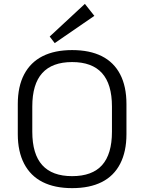

<svg xmlns="http://www.w3.org/2000/svg" viewBox="-20 -966 746 993"><path d="M353 7Q263 7 200.5 -24.5Q138 -56 105 -119Q72 -182 72 -272V-428Q72 -519 105 -581.5Q138 -644 200.5 -675.5Q263 -707 353 -707Q444 -707 506.5 -675.5Q569 -644 601.5 -581.5Q634 -519 634 -428V-272Q634 -182 601.5 -119Q569 -56 506.5 -24.5Q444 7 353 7ZM353 -55Q457 -55 508 -112Q559 -169 559 -285V-415Q559 -531 507.5 -588Q456 -645 353 -645Q250 -645 198.5 -588Q147 -531 147 -415V-285Q147 -169 198.5 -112Q250 -55 353 -55ZM468 -884 263 -743 237 -777 419 -946Z"/></svg>

Font: Pathway Extreme 8pt Thin 12pt Light
Style: Regular
Weight: 300
Version: Version 1.001;gftools[0.9.26]